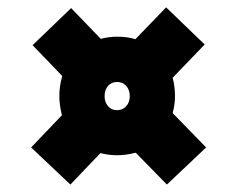

<svg xmlns="http://www.w3.org/2000/svg" viewBox="-20 -578 640 518"><path d="M169.9 -80.1 64 -180.2 147 -267.1Q140.1 -295.4 140.1 -318.8Q140.1 -345.7 147.9 -373L67.9 -456.1L171.9 -556.2L252 -473.1Q272.9 -479 295.9 -479Q324.2 -479 345.2 -472.2L428.2 -558.1L532.2 -458L445.8 -368.2Q452.1 -343.8 452.1 -318.8Q452.1 -295.9 445.8 -272.9L536.1 -180.2L430.2 -80.1L346.2 -166Q319.8 -159.2 295.9 -159.2Q272.5 -159.2 251 -165ZM271.5 -291.5Q280.8 -280.8 295.9 -280.8Q311 -280.8 320.6 -291.5Q330.1 -302.2 330.1 -318.8Q330.1 -335.4 320.6 -346.2Q311 -356.9 295.9 -356.9Q280.8 -356.9 271.5 -346.2Q262.2 -335.4 262.2 -318.8Q262.2 -302.2 271.5 -291.5Z"/></svg>

Font: Apfel Grotezk Satt
Style: Regular
Weight: 900
Designer: Luigi Gorlero
Foundry: © 2023, Luigi Gorlero & Collletttivo
Version: Version 2.000;Glyphs 3.2 (3217)